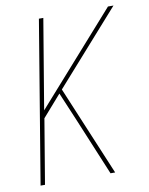

<svg xmlns="http://www.w3.org/2000/svg" viewBox="-83 -796 666 857"><g transform="rotate(-10 250.0 -367.5)"><path d="M31 0 153 -735H173L105 -328L466 -735H491L199 -406L369 0H348L237 -267L185 -390L100 -293L51 0Z"/></g></svg>

Font: Iosevka SS04 Thin
Style: Italic
Weight: 100
Italic angle: -9°
Monospace: yes
Designer: Belleve Invis
Foundry: Belleve Invis
Version: Version 19.0.0; ttfautohint (v1.8.4)